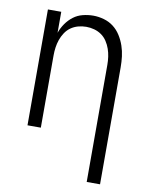

<svg xmlns="http://www.w3.org/2000/svg" viewBox="-84 -599 668 865"><g transform="rotate(10 250.0 -166.5)"><path d="M373 205V-330Q373 -349 370.5 -367Q368 -385 362 -402.5Q356 -420 345.5 -436Q335 -452 320 -462.5Q305 -473 287 -478Q269 -483 250 -483Q231 -483 213 -478Q195 -473 180 -462.5Q165 -452 154.5 -436Q144 -420 138 -402.5Q132 -385 129.5 -367Q127 -349 127 -330V0H66V-530H127V-434Q135 -457 149 -477Q163 -497 182 -511.5Q201 -526 225 -532Q249 -538 273 -538Q297 -538 321.5 -531Q346 -524 365.5 -509Q385 -494 398.5 -472.5Q412 -451 420 -427.5Q428 -404 431 -379.5Q434 -355 434 -330V205Z"/></g></svg>

Font: Iosevka Term Light
Style: Regular
Weight: 300
Monospace: yes
Designer: Belleve Invis
Foundry: Belleve Invis
Version: Version 9.0.1; ttfautohint (v1.8.3)